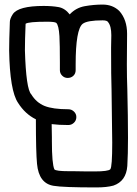

<svg xmlns="http://www.w3.org/2000/svg" viewBox="-20 -820 600 840"><path d="M401 0Q255 0 215 -7Q150 -17 142 -103Q137 -154 137 -298Q90 -321 59 -370Q23 -423 20 -599Q20 -643 23 -721V-723Q23 -738 36 -758Q60 -794 171 -794Q208 -794 236 -789Q264 -784 285 -757Q312 -786 351 -793Q390 -800 429 -800Q473 -800 502 -772Q536 -734 536 -672L535 -538Q535 -481 537 -431Q540 -306 540 -217Q540 -144 537 -94Q532 -27 476 -8Q447 0 401 0ZM393 -70Q454 -70 462.5 -79.5Q471 -89 471 -196L468 -429Q466 -479 466 -611L467 -666Q467 -706 453 -723Q449 -731 429 -731Q362 -731 342 -716Q311 -692 311 -538V-513Q311 -498 301 -488.5Q291 -479 276 -479Q262 -479 252 -489Q242 -499 242 -513V-547Q242 -626 240 -662Q237 -710 226 -720Q219 -725 186 -725Q104 -725 92 -716Q89 -644 89 -600Q94 -430 117 -407Q139 -371 175 -356.5Q211 -342 279 -342Q293 -342 303.5 -332Q314 -322 314 -308Q314 -293 303.5 -283Q293 -273 279 -273Q237 -273 206 -277L207 -220V-203Q207 -103 218 -79Q225 -71 281 -71H301Q337 -71 363 -70Z"/></svg>

Font: Bubblez Graffiti
Style: Regular
Weight: 400
Designer: GGBotNet
Foundry: GGBotNet
Version: 1.00